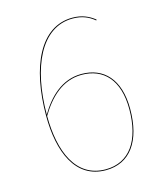

<svg xmlns="http://www.w3.org/2000/svg" viewBox="-104 -748 713 836"><g transform="rotate(-15 253.0 -330.5)"><path d="M274.9 -423.4C185.4 -423.4 124.6 -360.6 83.7 -291.1C84.3 -504.6 157.9 -666.4 300.2 -666.4C341.1 -666.4 371.9 -653.6 398.1 -631.6L400.3 -635.1C373.9 -656.2 342.7 -670.3 300.3 -670.3C154.6 -670.3 79.6 -507.8 79.6 -287.1C79.6 -124.2 133.5 9.1 270.4 9.1C380.1 9.1 441.1 -76.9 441.1 -222C441.1 -356.5 374.4 -423.4 274.9 -423.4ZM270.4 5.2C136.7 5.2 84.2 -125.3 83.7 -285.2C126.6 -357.5 186.7 -419.5 274.8 -419.5C372.4 -419.5 437.1 -354.2 437.1 -221.9C437.1 -80.8 378.6 5.2 270.4 5.2Z"/></g></svg>

Font: Fira Sans Four
Style: Regular
Weight: 100
Designer: Carrois Corporate & Edenspiekermann AG
Foundry: Carrois Corporate GbR & Edenspiekermann AG
Version: Version 4.203;PS 004.203;hotconv 1.0.88;makeotf.lib2.5.64775